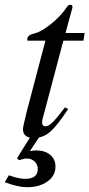

<svg xmlns="http://www.w3.org/2000/svg" viewBox="-58 -566 374 803"><path d="M296 -428 291 -396H207L120 -68Q118 -60 118 -54Q118 -38 133 -38Q145 -38 161 -53.5Q177 -69 214 -117L227 -110Q181 -40 151.5 -14.5Q122 11 84 11Q38 11 38 -26Q38 -36 54 -100L132 -396H57L56 -402Q56 -420 89 -427Q114 -433 155 -465.5Q196 -498 222 -537Q228 -546 236 -546Q245 -546 245 -538Q245 -533 244 -531L216 -428ZM111 0 67 66Q82 63 92 63Q130 63 152 81.5Q174 100 174 131Q174 169 140.5 193Q107 217 55 217Q17 217 -38 196L-21 167Q20 182 47 182Q100 182 100 141Q100 122 87 109.5Q74 97 54 97Q42 97 22 104L13 96L73 0Z"/></svg>

Font: STIX MathJax Latin
Style: Italic
Weight: 400
Italic angle: -16.33°
Designer: MicroPress Inc., with final additions and corrections provided by Coen Hoffman, Elsevier (retired)
Version: Version 1.1.1